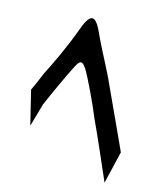

<svg xmlns="http://www.w3.org/2000/svg" viewBox="-103 -756 705 826"><g transform="rotate(15 250.0 -343.0)"><path d="M31 -313 68 -162 97 -264C120 -318 162 -410 186 -456C203 -489 212 -490 232 -461C253 -427 299 -331 328 -260C360 -193 404 -89 440 -8L474 -152C436 -234 386 -345 352 -417C323 -483 280 -557 250 -624C215 -702 192 -691 165 -616C134 -530 90 -439 67 -395C53 -362 44 -339 31 -313Z"/></g></svg>

Font: 寒蝉无机体 CompactMedium
Style: Regular
Weight: 500
Width: 3
Designer: ChillTanhei {Warren2060}; 
Source Han Sans {Ryoko NISHIZUKA 西塚涼子 (kana, bopomofo & ideographs); Paul D. Hunt (Latin, Gre
Foundry: ChillType&Adobe
Version: Version 1.000;Glyphs 3.1.1 (3135)